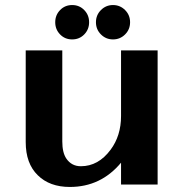

<svg xmlns="http://www.w3.org/2000/svg" viewBox="-20 -739 734 769"><path d="M384.3 -698.7Q404.3 -718.8 432.6 -718.8Q460.9 -718.8 481 -698.7Q501 -678.7 501 -649.9Q501 -621.1 481 -601.1Q460.9 -581.1 432.6 -581.1Q404.3 -581.1 384.3 -601.1Q364.3 -621.1 364.3 -649.9Q364.3 -678.7 384.3 -698.7ZM220.7 -698.7Q240.2 -718.8 269 -718.8Q297.9 -718.8 317.4 -698.7Q336.9 -678.7 336.9 -649.9Q336.9 -621.1 317.4 -601.1Q297.9 -581.1 269 -581.1Q240.2 -581.1 220.7 -601.1Q201.2 -621.1 201.2 -649.9Q201.2 -678.7 220.7 -698.7ZM611.3 0H464.8V-87.4Q383.8 9.8 259.8 9.8Q178.7 9.8 131.3 -37.1Q83 -84 83 -169.9V-537.1H229.5V-172.4Q229.5 -127.9 245.6 -104Q266.6 -73.2 303.7 -73.2Q374 -73.2 422.9 -139.2Q464.8 -195.3 464.8 -274.4V-537.1H611.3Z"/></svg>

Font: Klaudia
Style: Bold
Weight: 700
Designer: Wojciech Kalinowski "wmk69" (wmk69@o2.pl)
Foundry: Wojciech Kalinowski "wmk69" (wmk69@o2.pl)
Version: Version 3.1.0; 2021-05-10